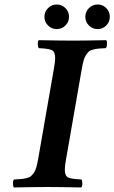

<svg xmlns="http://www.w3.org/2000/svg" viewBox="-20 -824 504 846"><path d="M191.7 -711.7Q175.8 -727.5 175.8 -750Q175.8 -772.5 191.7 -788.3Q207.5 -804.2 230 -804.2Q252.4 -804.2 268.3 -788.3Q284.2 -772.5 284.2 -750Q284.2 -727.5 268.3 -711.7Q252.4 -695.8 230 -695.8Q207.5 -695.8 191.7 -711.7ZM371.8 -711.7Q356 -727.5 356 -750Q356 -772.5 371.8 -788.3Q387.7 -804.2 410.2 -804.2Q432.6 -804.2 448.2 -788.3Q463.9 -772.5 463.9 -750Q463.9 -727.5 448.2 -711.7Q432.6 -695.8 410.2 -695.8Q387.7 -695.8 371.8 -711.7ZM271 -122.1Q265.6 -91.3 265.6 -77.1Q265.6 -49.3 279.8 -42.2Q293.9 -35.2 338.9 -33.2Q342.8 -28.3 342.8 -15.4Q342.8 -2.4 337.9 2Q238.3 0 188 0Q138.7 0 41 2Q37.1 -2.9 37.1 -15.9Q37.1 -28.8 42 -33.2Q63 -34.2 73.7 -35.2Q84.5 -36.1 97.4 -39.3Q110.4 -42.5 116.2 -47.6Q122.1 -52.7 129.2 -62.7Q136.2 -72.8 140.1 -86.9Q144 -101.1 147.9 -122.1L217.8 -522.9Q223.1 -556.2 223.1 -566.9Q223.1 -595.7 209.2 -602.8Q195.3 -609.9 150.9 -611.8Q147 -616.7 146.5 -629.4Q146 -642.1 150.9 -647Q250.5 -645 300.8 -645Q350.6 -645 448.2 -647Q452.1 -642.6 451.4 -629.4Q450.7 -616.2 445.8 -611.8Q424.8 -610.8 414.1 -609.9Q403.3 -608.9 390.6 -605.7Q377.9 -602.5 372.1 -597.4Q366.2 -592.3 359.4 -582.3Q352.5 -572.3 348.6 -558.1Q344.7 -543.9 340.8 -522.9Z"/></svg>

Font: Linux Libertine G
Style: Semibold Italic
Weight: 600
Italic angle: -11.5°
Designer: Philipp H. Poll
Foundry: Philipp H. Poll
Version: Version 5.1.1